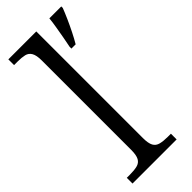

<svg xmlns="http://www.w3.org/2000/svg" viewBox="-248 -795 831 831"><g transform="rotate(-45 167.5 -380.0)"><path d="M11 0V-35H30Q57 -35 75 -39.5Q93 -44 101.5 -59.5Q110 -75 110 -107V-654Q110 -686 101 -701.5Q92 -717 75 -721Q58 -725 33 -725H11V-760H182V-107Q182 -75 190.5 -59.5Q199 -44 217.5 -39.5Q236 -35 262 -35H281V0ZM237 -611Q242 -634 246.5 -660Q251 -686 255.5 -712Q260 -738 262 -760H335V-751Q327 -730 315 -703Q303 -676 289.5 -649Q276 -622 263 -600H237Z"/></g></svg>

Font: Noto Serif Tibetan Light
Style: Regular
Weight: 300
Version: Version 2.103